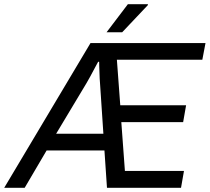

<svg xmlns="http://www.w3.org/2000/svg" viewBox="-66 -890 994 910"><path d="M-46 0 363 -686H908L893 -607H488L504 -391H816L802 -311H509L526 -80H806L792 0H441L429 -177H155L51 0ZM200 -256H424L408 -496Q407 -505 406.5 -517.5Q406 -530 405.5 -544Q405 -558 404.5 -571.5Q404 -585 404 -597H399Q391 -582 381 -563.5Q371 -545 361.5 -527Q352 -509 344 -496ZM439 -737 540 -870H635V-866L513 -737Z"/></svg>

Font: Archivo SemiCondensed
Style: Italic
Weight: 400
Width: 4
Italic angle: -10°
Designer: Hector Gatti
Foundry: Omnibus-Type
Version: Version 2.001